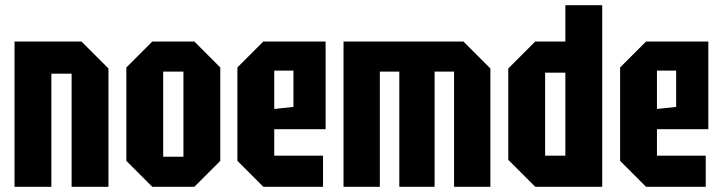

<svg xmlns="http://www.w3.org/2000/svg" viewBox="-20 -720 2783 740"><path d="M36 0V-560H294L398 -456V0H256V-436H178V0Z M467 -100V-460L567 -560H729L829 -460V-100L729 0H567ZM609 -116H687V-444H609Z M895 -100V-460L995 -560H1235V-222H1037V-120H1225V0H995ZM1037 -300 1111 -308V-448H1037Z M1304 -560H1766L1870 -456V0H1730V-444H1655V0H1519V-444H1444V0H1304Z M2301 -700V0H2043L1939 -104V-456L2043 -560H2159V-700ZM2081 -120H2159V-440H2081Z M2370 -100V-460L2470 -560H2710V-222H2512V-120H2700V0H2470ZM2512 -300 2586 -308V-448H2512Z"/></svg>

Font: Tektur Condensed SemiBold
Style: Regular
Weight: 600
Width: 3
Designer: Adam Jagosz
Foundry: Adam Jagosz
Version: Version 1.005;gftools[0.9.30]